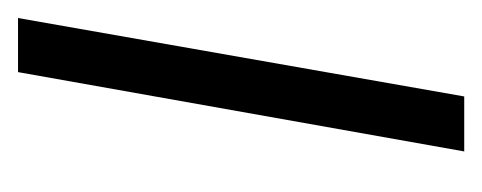

<svg xmlns="http://www.w3.org/2000/svg" viewBox="-190 -354 535 213"><g transform="rotate(90 77.5 -247.5)"><path d="M78 -495 -9 0H51L139 -495Z"/></g></svg>

Font: Moniqa Ita Display
Style: Italic
Weight: 400
Italic angle: -10°
Designer: Rajesh Rajput
Foundry: Rajesh Rajput
Version: Version 1.000